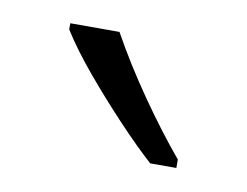

<svg xmlns="http://www.w3.org/2000/svg" viewBox="-35 -808 316 246"><g transform="rotate(10 123.0 -685.5)"><path d="M104 -765Q125 -727 152.5 -687.5Q180 -648 206 -617V-606H172Q152 -624 127 -650.5Q102 -677 78.5 -705Q55 -733 40 -757V-765Z"/></g></svg>

Font: Noto Sans Hebrew ExtraCondensed Light
Style: Regular
Weight: 300
Width: 2
Designer: Monotype Design Team
Foundry: Monotype Imaging Inc.
Version: Version 2.004; ttfautohint (v1.8.4.7-5d5b)